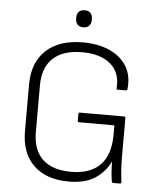

<svg xmlns="http://www.w3.org/2000/svg" viewBox="-57 -872 767 932"><g transform="rotate(5 326.5 -405.5)"><path d="M313 12Q202 12 141 -47.5Q80 -107 80 -214V-441Q80 -548 144 -607.5Q208 -667 323 -667Q399 -667 454.5 -641.5Q510 -616 537.5 -570Q565 -524 558 -460Q557 -453 551 -453H511Q504 -453 505 -460Q511 -536 462 -577.5Q413 -619 324 -619Q231 -619 182 -573.5Q133 -528 133 -441V-214Q133 -127 180.5 -81.5Q228 -36 320 -36Q413 -36 461.5 -85.5Q510 -135 510 -234V-279H338Q331 -279 331 -286V-319Q331 -326 338 -326H553Q560 -326 560 -319V-133Q560 -98 562 -67.5Q564 -37 568 -7Q568 0 561 0H529Q522 0 521 -8Q518 -27 516 -52Q514 -77 514 -102H513Q490 -53 442 -20.5Q394 12 313 12ZM318 -740Q299 -740 289.5 -750.5Q280 -761 280 -778V-786Q280 -802 289.5 -812.5Q299 -823 318 -823Q337 -823 346.5 -812.5Q356 -802 356 -786V-778Q356 -761 346.5 -750.5Q337 -740 318 -740Z"/></g></svg>

Font: Sofia Sans Light
Style: Regular
Weight: 300
Designer: Botio Nikoltchev, Ani Petrova
Foundry: lettersoup
Version: Version 4.100; ttfautohint (v1.8.3)